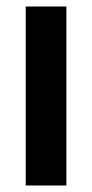

<svg xmlns="http://www.w3.org/2000/svg" viewBox="-20 -570 283 590"><path d="M59 0V-550H184V0Z"/></svg>

Font: Mohave Light
Style: Bold
Weight: 700
Version: Version 2.003